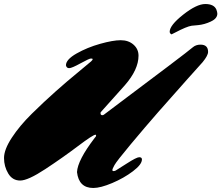

<svg xmlns="http://www.w3.org/2000/svg" viewBox="-36 -914 1101 955"><path d="M292 -589Q295 -575 308 -575Q321 -575 364.5 -599Q408 -623 416.5 -623Q425 -623 425 -619.5Q425 -616 417 -608.5Q409 -601 354 -556Q299 -511 241 -459.5Q183 -408 122.5 -348.5Q62 -289 23 -229.5Q-16 -170 -16 -128Q-16 -86 5 -51Q26 -16 64.5 -16Q103 -16 189.5 -73Q276 -130 351.5 -187Q427 -244 439 -244Q442 -244 442 -239.5Q442 -235 435 -228Q350 -117 347 -58Q356 21 428 21Q464 21 522 -3.5Q580 -28 625 -62Q670 -96 670 -121Q670 -132 656.5 -132Q643 -132 593.5 -100Q544 -68 539 -65.5Q534 -63 528.5 -63Q523 -63 523 -68.5Q523 -74 533.5 -93Q544 -112 614 -196Q684 -280 750.5 -356Q817 -432 894 -518Q971 -604 972 -605Q999 -638 999 -656Q999 -692 961 -692Q938 -692 922 -678Q906 -664 801.5 -585Q697 -506 591.5 -427Q486 -348 482 -344.5Q478 -341 473 -341Q464 -341 464 -351Q464 -355 465.5 -356.5Q467 -358 585 -490Q653 -568 653 -637Q653 -670 628 -692Q603 -714 564.5 -714Q526 -714 462 -696Q398 -678 345 -648Q292 -618 292 -589ZM1040 -867Q1045 -854 1045 -846Q1045 -822 1013 -807Q981 -792 949 -789L917 -786Q892 -782 835 -752L817 -743Q808 -748 808 -756Q808 -788 875 -841Q942 -894 985 -894Q1028 -894 1040 -867Z"/></svg>

Font: Mrs Sheppards
Style: Regular
Weight: 400
Version: Version 1.000